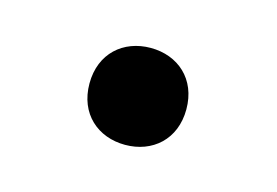

<svg xmlns="http://www.w3.org/2000/svg" viewBox="-36 -488 353 245"><g transform="rotate(15 140.0 -365.0)"><path d="M140 -301C176 -301 204 -325 204 -365C204 -405 176 -429 140 -429C104 -429 76 -405 76 -365C76 -325 104 -301 140 -301Z"/></g></svg>

Font: Kufam Arabic Latin Roman Normal
Style: Regular
Weight: 400
Designer: Wael Morcos & Artur Schmal
Version: Version 1.200;PS 001.200;hotconv 1.0.88;makeotf.lib2.5.64775